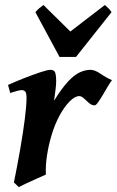

<svg xmlns="http://www.w3.org/2000/svg" viewBox="-20 -741 476 781"><path d="M435.5 -415Q429.2 -407.2 419.4 -390.6Q409.7 -374 398.9 -356Q388.2 -337.9 379.2 -325.2Q370.1 -312.5 365.2 -312.5Q353 -312.5 342.3 -321.8Q331.5 -331.1 321.5 -340.6Q311.5 -350.1 302.2 -350.1Q285.2 -350.1 263.7 -328.9Q242.2 -307.6 222.2 -270.8Q202.1 -233.9 188.5 -187Q177.7 -150.4 171.4 -109.9Q165 -69.3 166.5 -30.8Q156.2 -26.4 132.8 -15.9Q109.4 -5.4 86.9 5.1Q64.5 15.6 56.2 20L36.6 1Q50.8 -68.4 62.5 -136Q74.2 -203.6 81.1 -258.1Q87.9 -312.5 87.9 -341.8Q87.9 -364.3 82 -369.4Q76.2 -374.5 67.9 -374.5Q61 -374.5 44.9 -369.9Q28.8 -365.2 21.5 -362.8L12.7 -395.5Q40.5 -408.2 76.4 -422.4Q112.3 -436.5 143.1 -446.8Q173.8 -457 185.5 -457Q199.2 -457 203.9 -447Q208.5 -437 208.5 -408.2Q208.5 -397.9 205.6 -373.8Q202.6 -349.6 199.7 -331.1Q231.4 -382.3 257.1 -409.7Q282.7 -437 305.2 -447Q327.6 -457 348.6 -457Q365.7 -457 389.9 -440.4Q414.1 -423.8 435.5 -415ZM433.6 -691.4 289.1 -509.3H222.2L124 -691.4Q131.3 -700.2 140.1 -707.8Q148.9 -715.3 156.7 -720.7L266.1 -612.8L406.7 -720.7Q412.6 -715.8 420.4 -708Q428.2 -700.2 433.6 -691.4Z"/></svg>

Font: Gentium Plus
Style: Bold Italic
Weight: 700
Italic angle: -8°
Designer: Victor Gaultney, Annie Olsen, Iska Routamaa, Becca Hirsbrunner
Foundry: SIL International
Version: Version 6.101